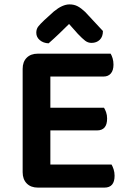

<svg xmlns="http://www.w3.org/2000/svg" viewBox="-20 -851 585 873"><path d="M152 2Q120 2 101.5 -17Q83 -36 83 -68V-538Q83 -570 101.5 -588.5Q120 -607 152 -607H483Q488 -599 492 -586Q496 -573 496 -557Q496 -531 484 -517Q472 -503 451 -503H209V-361H453Q458 -353 462.5 -340.5Q467 -328 467 -312Q467 -258 421 -258H209V-103H487Q492 -95 496.5 -81.5Q501 -68 501 -52Q501 2 455 2ZM294 -742Q274 -722 250 -699Q226 -676 201 -654Q177 -655 161 -668.5Q145 -682 145 -702Q145 -719 154 -730.5Q163 -742 181 -759L225 -799Q264 -831 296 -831Q317 -831 333 -822.5Q349 -814 367 -797L448 -710Q448 -684 433.5 -670Q419 -656 396 -656Q380 -656 367 -666Q354 -676 334 -697Z"/></svg>

Font: Baloo Chettan 2 SemiBold
Style: Regular
Weight: 600
Designer: Maithili Shingre, Unnati Kotecha and Ek Type
Foundry: Ek Type
Version: Version 1.640;hotconv 1.0.111;makeotfexe 2.5.65597; ttfautoh